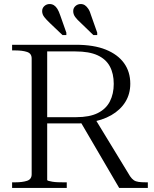

<svg xmlns="http://www.w3.org/2000/svg" viewBox="-20 -932 766 952"><path d="M432 -855 462 -770V-758H443L382 -817Q363 -834 353 -847.5Q343 -861 343 -877Q343 -892 354 -902Q365 -912 380 -912Q392 -912 401 -906Q410 -900 418 -888Q426 -876 432 -855ZM279 -855 309 -770V-758H290L228 -817Q210 -834 199.5 -847.5Q189 -861 189 -877Q189 -892 200 -902Q211 -912 226 -912Q238 -912 247.5 -906Q257 -900 264.5 -888Q272 -876 279 -855ZM378 -330 571 0H713V-28H703Q682 -28 667.5 -30Q653 -32 643.5 -38.5Q634 -45 625 -58L452 -342ZM214 -40V-677H354Q422 -677 463.5 -658Q505 -639 524.5 -603Q544 -567 544 -516Q544 -467 525 -429.5Q506 -392 465 -371.5Q424 -351 358 -351H195V-320H365Q374 -320 383.5 -320.5Q393 -321 403.5 -322.5Q414 -324 423 -325Q487 -335 532 -361Q577 -387 601.5 -426.5Q626 -466 626 -517Q626 -576 595 -619Q564 -662 504.5 -686Q445 -710 356 -710H40V-682H56Q91 -682 114 -674.5Q137 -667 137 -642V-68Q137 -43 114 -35.5Q91 -28 56 -28H40V0H311V-28H294Q280 -28 266 -28.5Q252 -29 240 -31Q228 -33 221 -35Q214 -37 214 -40Z"/></svg>

Font: Roboto Serif 120pt Expanded Light
Style: Regular
Weight: 300
Width: 7
Designer: Greg Gazdowicz
Foundry: Commercial Type
Version: Version 1.008